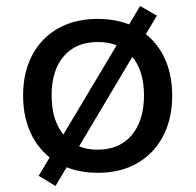

<svg xmlns="http://www.w3.org/2000/svg" viewBox="-20 -567 652 640"><path d="M306 9Q230 9 174 -23Q118 -55 87.5 -113Q57 -171 57 -249Q57 -326 87.5 -383.5Q118 -441 174 -472.5Q230 -504 306 -504Q382 -504 437.5 -472.5Q493 -441 523.5 -383.5Q554 -326 554 -249Q554 -171 523.5 -113Q493 -55 437.5 -23Q382 9 306 9ZM305 -68Q378 -68 419 -116.5Q460 -165 460 -249Q460 -332 419.5 -379.5Q379 -427 306 -427Q233 -427 192.5 -379.5Q152 -332 152 -249Q152 -165 193 -116.5Q234 -68 305 -68ZM165 53 109 19 447 -547 503 -515Z"/></svg>

Font: Nunito Sans 12pt ExtraLight 8pt Medium
Style: Regular
Weight: 500
Version: Version 3.101;gftools[0.9.27]